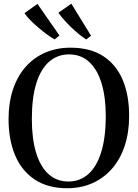

<svg xmlns="http://www.w3.org/2000/svg" viewBox="-20 -1011 748 1043"><path d="M347.5 11.5Q240 12 168.5 -35.8Q97 -83.5 61.8 -168.2Q26.5 -253 26.5 -363.5Q26.5 -453.5 50.5 -525.2Q74.5 -597 119.2 -647.8Q164 -698.5 226 -725.2Q288 -752 363 -752Q470 -752 540.8 -706Q611.5 -660 646.5 -577Q681.5 -494 681.5 -382Q681.5 -292.5 657.8 -220Q634 -147.5 589.5 -96Q545 -44.5 483.8 -16.8Q422.5 11 347.5 11.5ZM352.5 -25Q414 -25 459.5 -65Q505 -105 529.8 -184.5Q554.5 -264 554.5 -382Q554.5 -482.5 532 -557.5Q509.5 -632.5 465 -674Q420.5 -715.5 355 -715.5Q293.5 -715.5 248 -676.8Q202.5 -638 177.8 -560Q153 -482 153 -363.5Q153 -259.5 175.5 -183.5Q198 -107.5 242.5 -66.2Q287 -25 352.5 -25ZM276 -797Q258 -807.5 235 -824.2Q212 -841 188.5 -861Q165 -881 145 -901.2Q125 -921.5 113 -939.5L183.5 -990L303 -818L277 -797ZM448 -797Q423.5 -812 394.8 -837Q366 -862 339.8 -890Q313.5 -918 297 -941.5L367.5 -991L474.5 -817L449 -797Z"/></svg>

Font: Merriweather 96pt Medium
Style: Regular
Weight: 500
Version: Version 2.100